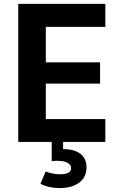

<svg xmlns="http://www.w3.org/2000/svg" viewBox="-20 -729 582 986"><path d="M424.3 130.7Q424.3 85.5 393.1 61Q361.9 36.6 304 36.6V-0.5H245.6V98.5Q252.6 97.7 259.8 97.2Q267.1 96.8 273.9 96.8Q307.8 96.8 326.5 107Q345.3 117.1 345.3 134.5Q345.3 166 288.3 166Q269.4 166 249 161.8Q228.6 157.6 214.5 151.4L187.7 214.9Q210.6 226.4 235.2 231.6Q259.8 236.8 286.9 236.8Q350.2 236.8 387.2 208.5Q424.3 180.1 424.3 130.7ZM521 -117.5H215.3V-299.8H493.9V-409H215.3V-591.1H521V-709.1H73.7V0H521Z"/></svg>

Font: Estedad-FD VF
Style: Regular
Weight: 100
Designer: Amin Abedi
Version: Version 7.3